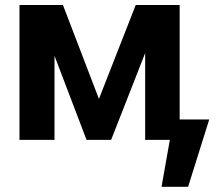

<svg xmlns="http://www.w3.org/2000/svg" viewBox="-20 -550 870 755"><path d="M513.7 -530.3H686.5V-80.1H802.7L719.7 184.6H615.2L647.9 0H550.8V-341.3L417 0H320.3L194.3 -330.6V0H56.6V-530.3H227.5L369.1 -161.1Z"/></svg>

Font: Pretendard JP
Style: Bold
Weight: 700
Designer: Base glyphs from Inter by Rasmus Andersson; Hangeul glyphs from Noto Sans CJK(Source Han Sans) by Jang Soo-young and Kan
Foundry: Kil Hyung-jin
Version: Version 1.309